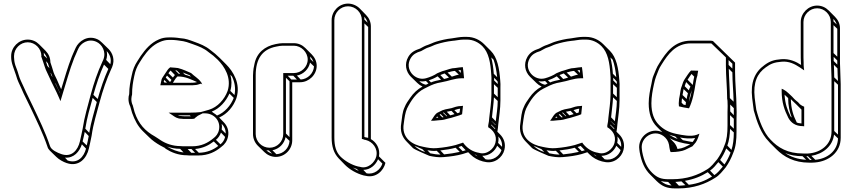

<svg xmlns="http://www.w3.org/2000/svg" viewBox="-20 -795 4733 1067"><path d="M42 -484V-477C42 -463 45 -447 51 -429L61 -400C64 -393 66 -386 69 -377C78 -344 86 -333 99 -303C114 -267 133 -233 149 -198C183 -126 218 -56 244 21C246 29 251 36 257 42L293 77C308 92 332 105 350 111C419 135 462 84 474 30C479 5 483 -7 489 -40C499 -111 517 -163 534 -229C552 -295 572 -354 598 -411L603 -422C620 -463 606 -500 583 -523L547 -558C539 -566 530 -573 521 -577C466 -602 417 -565 401 -530L396 -519C390 -504 385 -496 379 -480C357 -424 339 -362 320 -299C314 -311 308 -325 303 -337C292 -364 285 -373 278 -392C271 -415 267 -429 260 -449C260 -474 250 -496 233 -513L197 -549C181 -565 159 -575 134 -575C84 -575 42 -533 42 -484ZM210 -484 209 -482C216 -460 222 -447 229 -423C236 -401 243 -392 254 -366C271 -327 292 -290 308 -252L316 -233L322 -253C346 -330 366 -406 393 -474C399 -489 404 -497 410 -513L415 -524C428 -554 470 -583 515 -563C547 -549 572 -507 554 -463L549 -452C522 -394 502 -335 484 -268C467 -202 450 -150 439 -78C433 -46 429 -34 424 -9C413 39 378 82 320 61C300 54 265 39 258 17C232 -61 197 -132 163 -204C147 -239 128 -274 113 -309C99 -341 92 -350 83 -381C80 -390 78 -399 75 -406L65 -433C60 -449 58 -465 58 -477V-484C58 -525 93 -560 134 -560C175 -560 210 -525 210 -484ZM265 -385C267 -378 270 -373 272 -368L267 -373C264 -380 262 -386 260 -391ZM255 -416 243 -429C240 -439 238 -447 235 -455L246 -444C250 -433 252 -424 255 -416ZM290 -329C297 -312 306 -295 314 -278V-276C305 -295 295 -315 286 -334ZM593 -438 570 -462C576 -479 576 -496 573 -511C590 -493 601 -467 593 -438ZM582 -412C558 -359 540 -305 523 -245L499 -268C516 -329 534 -383 558 -436ZM518 -228C503 -169 486 -120 476 -57L454 -80C464 -144 479 -192 495 -251ZM473 -39C469 -16 466 -3 462 13L439 -9C443 -27 447 -40 451 -62ZM435 7 458 31C446 77 412 116 356 97L341 81C391 85 422 47 435 7ZM224 -487C224 -492 224 -497 223 -502C232 -493 238 -482 242 -470Z M968 -417C954 -418 946 -420 934 -420L926 -421C915 -414 907 -400 901 -391L885 -367C878 -357 877 -351 875 -340L871 -321H1038C1046 -321 1054 -321 1060 -322C1076 -322 1085 -327 1096 -330L1105 -326L1100 -331L1102 -332L1096 -340C1082 -360 1059 -372 1042 -389C1021 -398 996 -410 972 -416C968 -418 968 -417 968 -417ZM896 27 901 32C931 51 970 68 1019 68C1028 69 1034 69 1040 69H1082C1138 69 1178 48 1209 22C1229 8 1242 -11 1247 -35C1254 -68 1243 -96 1223 -116L1198 -142C1244 -162 1278 -204 1294 -250C1319 -330 1276 -398 1236 -438L1201 -473C1185 -489 1167 -504 1148 -518C1121 -540 1092 -551 1059 -563C1034 -572 1014 -581 980 -583L966 -585C956 -586 947 -587 937 -587H917C899 -587 880 -584 863 -576C818 -557 788 -521 762 -484L744 -456C728 -432 718 -407 712 -376C705 -344 698 -312 698 -272C695 -263 694 -254 694 -245C694 -231 697 -217 704 -203C707 -191 711 -180 714 -168C729 -126 746 -94 773 -67L809 -32C826 -15 847 0 870 13ZM1075 -339C1071 -338 1065 -336 1060 -336C1053 -335 1046 -335 1038 -335H941L949 -348C953 -355 961 -366 966 -370H969C1012 -370 1042 -353 1075 -339ZM933 -351 925 -339 901 -364 908 -375ZM941 -364 916 -388C919 -393 924 -399 928 -403L952 -378C948 -373 944 -369 941 -364ZM1231 -34C1227 -17 1218 -3 1205 7L1180 -18C1193 -28 1202 -42 1208 -58ZM1234 -53 1212 -75C1214 -86 1214 -97 1212 -107C1226 -93 1235 -75 1234 -53ZM1193 16C1166 37 1131 53 1085 54L1064 33C1108 29 1141 12 1168 -9ZM1064 54H1043L1023 33H1044ZM1000 52C964 48 934 35 910 20L908 19C929 27 954 32 981 32ZM1269 -370C1284 -340 1291 -303 1283 -267L1260 -290C1269 -321 1268 -352 1260 -380ZM1157 -175C1201 -192 1236 -232 1255 -275L1279 -251C1263 -209 1228 -169 1186 -153C1177 -162 1165 -167 1157 -175ZM984 17C939 17 902 3 874 -15C870 -18 864 -22 859 -25L842 -36C786 -67 750 -106 728 -172C724 -186 722 -195 718 -209C712 -221 710 -233 710 -245C710 -253 712 -262 714 -270V-271C714 -310 719 -339 726 -372C732 -402 741 -425 756 -448L774 -476C799 -512 828 -545 869 -562C885 -569 901 -573 917 -573H937C946 -573 955 -572 964 -571L978 -569C1008 -566 1028 -558 1053 -549C1086 -537 1113 -527 1138 -506C1157 -493 1174 -479 1190 -463C1227 -426 1268 -363 1245 -290C1228 -243 1189 -199 1141 -185L1120 -179L1095 -172C1077 -170 1059 -169 1038 -169H917L938 -155C951 -146 964 -135 989 -135C996 -134 1001 -134 1005 -134H1046C1051 -134 1057 -135 1062 -136V-138C1069 -143 1075 -148 1080 -152L1106 -165H1122C1169 -164 1207 -124 1197 -74C1193 -53 1181 -37 1164 -25C1135 -1 1099 18 1047 18H1005C1000 18 992 18 984 17ZM1056 -153V-154H1057ZM989 -150C980 -150 975 -151 968 -154H1035L1040 -149H1005C1002 -149 996 -149 989 -150ZM996 -392C1008 -387 1021 -382 1034 -377L1041 -369C1030 -373 1017 -378 1008 -380ZM895 -336 890 -340C891 -344 892 -348 893 -351L908 -336ZM954 -404C957 -404 961 -403 963 -403L981 -385H973Z M1512 -550C1451 -538 1406 -501 1394 -439L1389 -414C1388 -403 1386 -391 1386 -376V-50C1386 -25 1396 -2 1413 15L1449 50C1465 66 1488 77 1513 77C1563 77 1604 35 1604 -15V-338H1648C1697 -338 1740 -380 1740 -429C1740 -454 1729 -476 1712 -493L1677 -528C1660 -545 1638 -555 1613 -555H1551C1540 -555 1526 -553 1512 -550ZM1401 -50V-376C1401 -468 1437 -521 1515 -536C1529 -539 1541 -541 1551 -541H1613C1654 -541 1690 -505 1690 -464C1690 -423 1654 -389 1613 -389H1554V-50C1554 -8 1520 26 1478 26C1436 26 1401 -8 1401 -50ZM1725 -426C1723 -388 1690 -355 1651 -353L1630 -375C1666 -382 1696 -411 1703 -447ZM1722 -450 1705 -467C1705 -472 1704 -476 1703 -481C1712 -472 1718 -462 1722 -450ZM1630 -353H1599L1579 -374H1610ZM1589 -343V-33L1569 -53V-363ZM1589 -12C1587 28 1555 60 1516 62L1494 40C1531 33 1560 4 1567 -33ZM1492 59C1480 55 1469 49 1460 40C1465 41 1469 41 1474 41Z M1991 -683V-22H1997C2000 -21 2001 -20 2003 -19L2013 -17C2050 -8 2082 30 2071 75C2063 108 2024 146 1980 132L1969 130C1932 121 1895 98 1872 75C1848 50 1838 18 1838 -31V-683C1838 -725 1872 -760 1914 -760C1956 -760 1991 -725 1991 -683ZM2026 -645V-29C2020 -31 2011 -31 2005 -34V-665ZM2023 -669 2005 -686C2005 -691 2005 -697 2004 -702C2013 -693 2019 -682 2023 -669ZM2017 168 1999 149C2038 149 2068 121 2081 90L2105 114C2095 147 2059 177 2017 168ZM1974 155C1962 150 1951 143 1940 136C1947 139 1955 142 1963 144ZM2041 -22V-648C2041 -673 2031 -695 2014 -712L1979 -748C1963 -764 1939 -775 1914 -775C1864 -775 1823 -733 1823 -683V-31C1823 20 1835 56 1862 85L1897 121C1923 147 1960 169 2001 180L2012 182C2069 196 2112 154 2122 110L2086 74C2094 31 2071 -5 2041 -22Z M2422 -127C2439 -127 2458 -132 2470 -136L2487 -140C2507 -147 2528 -151 2548 -160C2550 -176 2551 -192 2553 -207L2545 -206C2521 -206 2505 -199 2489 -194C2467 -190 2442 -186 2426 -176L2408 -167C2397 -158 2389 -145 2383 -135L2375 -124H2391C2402 -125 2413 -126 2422 -127ZM2556 -575H2575C2610 -575 2640 -559 2661 -538C2696 -503 2706 -447 2710 -381C2711 -368 2712 -357 2711 -345V-272C2711 -227 2703 -182 2699 -141L2697 -120C2696 -112 2694 -105 2693 -98V-88C2720 -72 2744 -43 2733 -1C2725 32 2685 68 2641 54L2631 52C2598 44 2571 23 2553 -3C2551 -2 2549 0 2547 0H2546L2512 11C2482 19 2446 25 2409 28C2383 31 2356 26 2333 21C2269 10 2210 -30 2224 -109C2228 -140 2232 -170 2242 -192C2264 -236 2293 -280 2337 -302L2355 -311C2380 -324 2402 -333 2434 -338C2471 -344 2506 -360 2545 -360H2559L2558 -370C2556 -389 2555 -405 2552 -422C2536 -420 2524 -420 2510 -417C2487 -417 2467 -407 2451 -403C2436 -400 2424 -393 2410 -388C2393 -376 2369 -366 2347 -360C2286 -343 2226 -410 2262 -471C2275 -493 2293 -503 2320 -511C2336 -519 2348 -528 2363 -532C2379 -537 2392 -545 2406 -549C2431 -557 2465 -565 2494 -568C2512 -569 2536 -575 2556 -575ZM2582 51 2594 63C2613 82 2637 95 2663 102L2673 104C2727 118 2773 80 2783 38C2792 2 2779 -28 2759 -48L2744 -63C2745 -69 2746 -76 2747 -83L2749 -104C2753 -144 2761 -190 2761 -237V-309C2762 -321 2761 -334 2760 -347C2755 -416 2744 -476 2707 -513L2671 -549C2647 -573 2614 -590 2575 -590H2556C2534 -590 2509 -584 2492 -582C2461 -579 2428 -571 2402 -563C2386 -558 2372 -550 2359 -546C2342 -541 2329 -533 2314 -525C2287 -516 2265 -506 2249 -479C2226 -439 2236 -396 2263 -369L2299 -334C2307 -326 2317 -319 2328 -314C2301 -300 2277 -277 2260 -252C2248 -235 2236 -219 2228 -198C2216 -173 2214 -141 2210 -111C2202 -67 2215 -33 2240 -8L2275 28C2283 36 2366 71 2366 71C2389 76 2418 81 2446 78C2483 75 2519 70 2551 61ZM2530 -380C2515 -378 2502 -372 2491 -369L2467 -392C2480 -396 2495 -400 2508 -401ZM2475 -364C2467 -361 2456 -358 2448 -356L2427 -378L2451 -387ZM2723 -463C2733 -436 2739 -402 2743 -366L2724 -385C2722 -417 2717 -448 2710 -476ZM2745 -343C2746 -338 2746 -333 2746 -328L2726 -348V-363ZM2746 -307V-255L2725 -275V-327ZM2746 -234C2746 -196 2739 -157 2735 -121L2714 -143C2717 -177 2723 -215 2725 -254ZM2734 -102 2733 -100 2712 -122V-123ZM2732 -81C2732 -80 2731 -78 2731 -77L2709 -100C2709 -101 2710 -102 2710 -103ZM2767 39C2757 71 2720 100 2678 90L2660 71C2699 71 2730 46 2743 15ZM2770 21 2748 -1C2751 -14 2751 -26 2749 -37C2763 -23 2772 -3 2770 21ZM2634 74C2628 71 2622 67 2617 63C2620 64 2622 65 2625 66ZM2535 49C2509 55 2479 60 2448 63L2427 41C2457 38 2486 33 2512 26ZM2551 45 2528 22 2545 16 2568 40ZM2428 64C2408 64 2389 61 2371 57L2355 40C2372 43 2389 45 2407 43ZM2343 50C2319 43 2299 31 2283 15C2302 23 2320 31 2327 34ZM2522 -166 2505 -183C2515 -186 2525 -190 2537 -191C2536 -185 2535 -178 2534 -170C2530 -168 2526 -167 2522 -166ZM2506 -161C2499 -159 2491 -156 2482 -154L2463 -174C2472 -176 2481 -177 2489 -179ZM2438 -143 2423 -158 2429 -161 2445 -144C2443 -143 2440 -143 2438 -143ZM2462 -149 2442 -168C2443 -168 2445 -170 2446 -170L2465 -150C2464 -150 2463 -149 2462 -149ZM2416 -141C2412 -141 2408 -140 2404 -140C2406 -142 2407 -145 2409 -148ZM2375 -337 2363 -349C2380 -354 2396 -361 2412 -371L2431 -352C2410 -348 2392 -344 2375 -337ZM2361 -331C2356 -329 2352 -326 2347 -324C2333 -327 2320 -334 2310 -344C2322 -342 2334 -342 2347 -345ZM2527 -404C2531 -405 2534 -405 2540 -406C2540 -404 2541 -399 2541 -396V-395V-390Z M3084 -127C3101 -127 3120 -132 3132 -136L3149 -140C3169 -147 3190 -151 3210 -160C3212 -176 3213 -192 3215 -207L3207 -206C3183 -206 3167 -199 3151 -194C3129 -190 3104 -186 3088 -176L3070 -167C3059 -158 3051 -145 3045 -135L3037 -124H3053C3064 -125 3075 -126 3084 -127ZM3218 -575H3237C3272 -575 3302 -559 3323 -538C3358 -503 3368 -447 3372 -381C3373 -368 3374 -357 3373 -345V-272C3373 -227 3365 -182 3361 -141L3359 -120C3358 -112 3356 -105 3355 -98V-88C3382 -72 3406 -43 3395 -1C3387 32 3347 68 3303 54L3293 52C3260 44 3233 23 3215 -3C3213 -2 3211 0 3209 0H3208L3174 11C3144 19 3108 25 3071 28C3045 31 3018 26 2995 21C2931 10 2872 -30 2886 -109C2890 -140 2894 -170 2904 -192C2926 -236 2955 -280 2999 -302L3017 -311C3042 -324 3064 -333 3096 -338C3133 -344 3168 -360 3207 -360H3221L3220 -370C3218 -389 3217 -405 3214 -422C3198 -420 3186 -420 3172 -417C3149 -417 3129 -407 3113 -403C3098 -400 3086 -393 3072 -388C3055 -376 3031 -366 3009 -360C2948 -343 2888 -410 2924 -471C2937 -493 2955 -503 2982 -511C2998 -519 3010 -528 3025 -532C3041 -537 3054 -545 3068 -549C3093 -557 3127 -565 3156 -568C3174 -569 3198 -575 3218 -575ZM3244 51 3256 63C3275 82 3299 95 3325 102L3335 104C3389 118 3435 80 3445 38C3454 2 3441 -28 3421 -48L3406 -63C3407 -69 3408 -76 3409 -83L3411 -104C3415 -144 3423 -190 3423 -237V-309C3424 -321 3423 -334 3422 -347C3417 -416 3406 -476 3369 -513L3333 -549C3309 -573 3276 -590 3237 -590H3218C3196 -590 3171 -584 3154 -582C3123 -579 3090 -571 3064 -563C3048 -558 3034 -550 3021 -546C3004 -541 2991 -533 2976 -525C2949 -516 2927 -506 2911 -479C2888 -439 2898 -396 2925 -369L2961 -334C2969 -326 2979 -319 2990 -314C2963 -300 2939 -277 2922 -252C2910 -235 2898 -219 2890 -198C2878 -173 2876 -141 2872 -111C2864 -67 2877 -33 2902 -8L2937 28C2945 36 3028 71 3028 71C3051 76 3080 81 3108 78C3145 75 3181 70 3213 61ZM3192 -380C3177 -378 3164 -372 3153 -369L3129 -392C3142 -396 3157 -400 3170 -401ZM3137 -364C3129 -361 3118 -358 3110 -356L3089 -378L3113 -387ZM3385 -463C3395 -436 3401 -402 3405 -366L3386 -385C3384 -417 3379 -448 3372 -476ZM3407 -343C3408 -338 3408 -333 3408 -328L3388 -348V-363ZM3408 -307V-255L3387 -275V-327ZM3408 -234C3408 -196 3401 -157 3397 -121L3376 -143C3379 -177 3385 -215 3387 -254ZM3396 -102 3395 -100 3374 -122V-123ZM3394 -81C3394 -80 3393 -78 3393 -77L3371 -100C3371 -101 3372 -102 3372 -103ZM3429 39C3419 71 3382 100 3340 90L3322 71C3361 71 3392 46 3405 15ZM3432 21 3410 -1C3413 -14 3413 -26 3411 -37C3425 -23 3434 -3 3432 21ZM3296 74C3290 71 3284 67 3279 63C3282 64 3284 65 3287 66ZM3197 49C3171 55 3141 60 3110 63L3089 41C3119 38 3148 33 3174 26ZM3213 45 3190 22 3207 16 3230 40ZM3090 64C3070 64 3051 61 3033 57L3017 40C3034 43 3051 45 3069 43ZM3005 50C2981 43 2961 31 2945 15C2964 23 2982 31 2989 34ZM3184 -166 3167 -183C3177 -186 3187 -190 3199 -191C3198 -185 3197 -178 3196 -170C3192 -168 3188 -167 3184 -166ZM3168 -161C3161 -159 3153 -156 3144 -154L3125 -174C3134 -176 3143 -177 3151 -179ZM3100 -143 3085 -158 3091 -161 3107 -144C3105 -143 3102 -143 3100 -143ZM3124 -149 3104 -168C3105 -168 3107 -170 3108 -170L3127 -150C3126 -150 3125 -149 3124 -149ZM3078 -141C3074 -141 3070 -140 3066 -140C3068 -142 3069 -145 3071 -148ZM3037 -337 3025 -349C3042 -354 3058 -361 3074 -371L3093 -352C3072 -348 3054 -344 3037 -337ZM3023 -331C3018 -329 3014 -326 3009 -324C2995 -327 2982 -334 2972 -344C2984 -342 2996 -342 3009 -345ZM3189 -404C3193 -405 3196 -405 3202 -406C3202 -404 3203 -399 3203 -396V-395V-390Z M4023 -233C4024 -217 4024 -197 4023 -173V-97C4023 -54 4019 -16 4006 13C3996 42 3981 69 3966 90C3947 112 3933 132 3910 146C3859 178 3797 201 3715 201H3696C3654 201 3632 192 3605 166C3574 136 3559 100 3549 49L3547 34C3537 -31 3612 -79 3667 -39C3683 -27 3694 -11 3698 10L3700 24C3702 34 3703 43 3707 50H3715C3737 50 3770 46 3787 38C3800 32 3815 24 3828 18C3835 11 3840 3 3846 -3L3852 -13C3856 -21 3859 -28 3862 -37L3867 -52L3852 -46C3820 -34 3772 -44 3738 -51C3696 -60 3667 -76 3642 -101C3615 -128 3600 -166 3600 -221C3600 -257 3607 -294 3614 -326C3617 -343 3622 -358 3626 -370C3638 -398 3640 -412 3657 -437C3692 -493 3734 -554 3820 -554H3922C3926 -554 3930 -554 3934 -553L4014 -476V-431C4014 -371 4021 -306 4021 -247V-246C4022 -241 4023 -238 4023 -233ZM3809 -193C3828 -231 3839 -286 3846 -334C3849 -352 3852 -366 3856 -377V-380L3860 -402L3820 -403C3807 -390 3794 -368 3785 -355C3777 -343 3773 -330 3769 -317C3762 -303 3760 -277 3758 -267C3755 -257 3752 -234 3752 -221L3753 -204C3771 -199 3790 -196 3809 -193ZM3702 -27C3733 -9 3771 1 3816 7C3792 19 3778 29 3745 33C3741 18 3734 5 3723 -6ZM3803 -277C3800 -268 3798 -255 3796 -245L3773 -267C3775 -276 3777 -290 3779 -300ZM3808 -293 3785 -316C3788 -325 3790 -332 3793 -339L3817 -314C3813 -306 3810 -300 3808 -293ZM3792 -227C3791 -223 3791 -217 3790 -211L3778 -214L3768 -224C3768 -231 3769 -240 3770 -249ZM3718 12 3712 5V4C3714 6 3716 9 3718 12ZM3746 -23C3728 -29 3713 -37 3699 -47C3709 -43 3720 -40 3732 -37ZM3775 -16 3759 -31C3785 -26 3815 -23 3843 -28C3839 -20 3835 -13 3829 -6C3810 -8 3791 -13 3775 -16ZM4050 -393C4050 -340 4056 -283 4057 -230L4036 -250C4036 -302 4031 -360 4030 -413ZM4050 -414 4029 -434V-461L4050 -441ZM4058 -194V-155L4038 -176V-214ZM4058 -135V-80L4037 -100V-155ZM4058 -59C4058 -22 4054 11 4045 38L4022 14C4032 -13 4036 -44 4037 -79ZM4040 53C4031 77 4019 100 4006 119L3982 94C3995 75 4007 53 4016 30ZM3997 131C3981 150 3968 166 3950 178L3926 153C3945 140 3958 123 3972 106ZM3937 186C3900 209 3861 225 3808 232L3786 210C3837 201 3876 185 3913 162ZM3789 234C3776 235 3767 237 3753 237L3733 216C3744 215 3752 214 3767 213ZM3712 236C3687 234 3670 226 3652 211C3664 214 3678 216 3693 216ZM4065 -396V-447L4029 -482L4027 -484L3942 -567C3936 -569 3929 -569 3922 -569H3820C3727 -569 3682 -504 3645 -445C3627 -418 3623 -401 3612 -376C3606 -363 3603 -345 3600 -328C3593 -296 3585 -259 3585 -221C3585 -164 3600 -121 3631 -90L3661 -60C3598 -91 3522 -36 3533 36L3535 51C3545 104 3561 144 3595 177L3630 212C3659 240 3686 252 3731 252H3750C3835 252 3901 227 3953 194C3979 179 3995 156 4013 135C4030 111 4044 84 4055 54C4069 22 4073 -18 4073 -62V-138C4074 -162 4074 -182 4073 -198C4073 -261 4065 -332 4065 -396ZM3830 -323 3801 -352C3808 -362 3815 -374 3823 -384L3838 -369C3835 -357 3832 -339 3830 -323ZM3841 -387H3842V-386ZM3825 -295C3821 -272 3815 -248 3808 -228C3811 -239 3814 -267 3818 -275C3821 -281 3823 -290 3825 -295Z M4426 -215 4415 -227C4406 -234 4399 -240 4394 -245L4381 -259C4368 -270 4354 -287 4335 -297L4324 -302V-288C4324 -225 4340 -182 4361 -140C4376 -113 4400 -94 4442 -94L4449 -93V-202C4440 -206 4433 -209 4426 -215ZM4597 -673V-497C4597 -484 4597 -469 4598 -453C4598 -422 4601 -390 4601 -362V-64C4601 8 4542 53 4472 58C4463 59 4454 58 4443 58C4357 58 4304 26 4262 -19C4224 -57 4199 -124 4183 -185C4179 -209 4178 -224 4174 -252C4165 -337 4188 -387 4236 -421C4263 -441 4284 -449 4323 -452C4364 -456 4397 -439 4424 -421L4449 -404L4447 -420C4446 -429 4446 -438 4446 -448C4445 -466 4445 -482 4445 -497V-673C4445 -714 4480 -749 4521 -749C4562 -749 4597 -714 4597 -673ZM4633 -635V-480L4612 -500V-655ZM4630 -659 4612 -676C4612 -681 4612 -685 4611 -690C4620 -681 4626 -671 4630 -659ZM4633 -459V-436L4613 -456V-479ZM4634 -415C4634 -391 4636 -367 4637 -345L4616 -365C4616 -388 4615 -411 4614 -435ZM4637 -324V-47L4616 -67V-344ZM4637 -26C4635 43 4579 87 4511 93L4489 71C4552 61 4607 19 4615 -47ZM4491 94H4481L4461 73H4470ZM4460 93C4412 90 4375 77 4344 56C4371 67 4403 73 4440 73ZM4380 -142 4374 -147C4356 -183 4343 -218 4340 -269L4360 -250C4360 -207 4368 -173 4380 -142ZM4434 -186V-109C4433 -109 4428 -110 4426 -110C4420 -110 4413 -112 4408 -114C4389 -152 4376 -190 4375 -244L4384 -235C4390 -229 4395 -224 4405 -215ZM4585 -737C4568 -754 4546 -764 4521 -764C4472 -764 4430 -722 4430 -673V-497C4430 -482 4430 -465 4431 -448C4431 -443 4432 -441 4432 -434C4405 -452 4367 -470 4321 -466C4280 -463 4256 -454 4228 -433C4175 -395 4150 -339 4160 -250C4164 -223 4165 -205 4169 -181C4186 -118 4210 -51 4252 -9C4254 -7 4257 -3 4259 -1L4294 34C4337 77 4393 109 4478 109C4489 109 4499 109 4509 108C4584 102 4652 53 4652 -29V-327C4652 -356 4649 -387 4649 -418C4648 -434 4648 -449 4648 -462V-638C4648 -663 4637 -685 4620 -702Z"/></svg>

Font: Blanket
Style: Ugh
Weight: 900
Foundry: Cannot Into Space Fonts
Version: Version 0.9